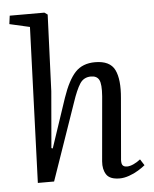

<svg xmlns="http://www.w3.org/2000/svg" viewBox="-54 -813 697 871"><g transform="rotate(-5 294.0 -377.5)"><path d="M573 -38Q561 -28 541.5 -16Q522 -4 499 4Q476 12 456 12Q411 12 395.5 -12Q380 -36 383 -72L409 -367Q413 -421 403 -440.5Q393 -460 366 -460Q333 -460 315.5 -433Q298 -406 279 -349L158 0H84L110 -708L18 -729L23 -767H181L195 -757L181 -409L159 -152L165 -150L240 -374Q267 -453 300 -488Q333 -523 390 -523Q458 -523 479.5 -479Q501 -435 493 -350L470 -82Q467 -58 472.5 -48.5Q478 -39 494 -39Q507 -39 523.5 -46.5Q540 -54 555 -66Z"/></g></svg>

Font: Literata 36pt
Style: Italic
Weight: 400
Italic angle: -2°
Designer: Latin by Veronika Burian and Jose Scaglione. Greek by Irene Vlachou. Cyrillic by Vera Evstafieva
Foundry: TypeTogether
Version: Version 3.002